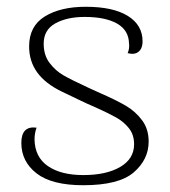

<svg xmlns="http://www.w3.org/2000/svg" viewBox="-20 -535 502 567"><path d="M43 -113Q43 -164 88 -158Q82 -142 82 -123Q83 -71 121.5 -44.5Q160 -18 226 -18Q294 -18 335 -42Q376 -66 376 -109Q376 -137 361 -156Q346 -175 324 -187.5Q302 -200 262 -218Q234 -230 220 -237Q211 -241 162.5 -264.5Q114 -288 90 -321Q66 -354 66 -398Q66 -458 112.5 -486.5Q159 -515 233 -515Q314 -515 357.5 -488Q401 -461 401 -413Q401 -386 382 -378Q376 -376 371 -376Q367 -376 357 -378Q363 -392 361 -407Q360 -446 325.5 -465.5Q291 -485 230 -485Q178 -485 143.5 -466Q109 -447 109 -406Q109 -372 126.5 -349Q144 -326 167.5 -312.5Q191 -299 243 -275L276 -260Q324 -239 352 -222.5Q380 -206 399.5 -180Q419 -154 419 -117Q419 -64 375 -26Q331 12 226 12Q133 12 88 -23Q43 -58 43 -113Z"/></svg>

Font: Arima Madurai ExtraLight
Style: Regular
Weight: 275
Designer: Joana Correia and Natanael Gama
Foundry: NDISCOVER
Version: Version 1.019